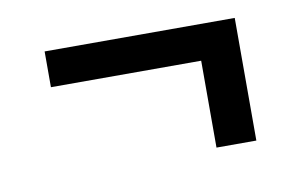

<svg xmlns="http://www.w3.org/2000/svg" viewBox="-40 -440 580 370"><g transform="rotate(-10 250.0 -255.0)"><path d="M358 -135V-305H64V-375H436V-135Z"/></g></svg>

Font: Iosevka Julsh Curly
Style: Regular
Weight: 400
Designer: Belleve Invis
Foundry: Belleve Invis
Version: Version 15.0.2; ttfautohint (v1.8.4)